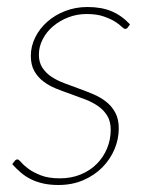

<svg xmlns="http://www.w3.org/2000/svg" viewBox="-20 -520 430 548"><path d="M345 -442Q342 -437.5 337.5 -437.5Q333.5 -437.5 326.8 -444.2Q320 -451 307.5 -458.8Q295 -466.5 275.5 -473.2Q256 -480 227 -480Q199.5 -480 175 -470.5Q150.5 -461 131.8 -445.2Q113 -429.5 102 -408.2Q91 -387 91 -364Q91 -342 100.8 -327Q110.5 -312 126.5 -301.2Q142.5 -290.5 163 -282.8Q183.5 -275 205 -267.2Q226.5 -259.5 247 -250.8Q267.5 -242 283.5 -229.2Q299.5 -216.5 309.2 -198.2Q319 -180 319 -153.5Q319 -123 306.8 -94Q294.5 -65 272 -42.2Q249.5 -19.5 217.8 -5.8Q186 8 147 8Q123 8 103.8 3.8Q84.5 -0.5 68.8 -8.2Q53 -16 40 -27Q27 -38 15 -51.5L21.5 -60Q25 -65 30 -65Q33.5 -65 40.8 -56.5Q48 -48 61.5 -38Q75 -28 96.8 -19.5Q118.5 -11 151 -11Q183.5 -11 210.2 -22Q237 -33 256 -52Q275 -71 285.5 -96.2Q296 -121.5 296 -149.5Q296 -173.5 286.2 -189.5Q276.5 -205.5 260.5 -216.8Q244.5 -228 224 -236Q203.5 -244 182 -251.5Q160.5 -259 140 -267.2Q119.5 -275.5 103.5 -287.8Q87.5 -300 77.8 -317.5Q68 -335 68 -360.5Q68 -388 80.5 -413.2Q93 -438.5 114.8 -457.8Q136.5 -477 166 -488.5Q195.5 -500 229.5 -500Q269.5 -500 298.2 -488Q327 -476 351 -450.5Z"/></svg>

Font: Lato ExtraLight
Style: Italic
Weight: 275
Italic angle: -7°
Designer: Lukasz Dziedzic with Adam Twardoch and Botio Nikoltchev
Foundry: tyPoland Lukasz Dziedzic
Version: Version 2.015; 2015-08-06; http://www.latofonts.com/